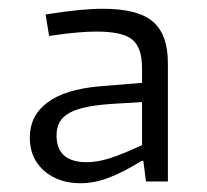

<svg xmlns="http://www.w3.org/2000/svg" viewBox="-20 -766 473 438"><path d="M178 -396Q202 -396 230.5 -405Q259 -414 304 -435V-533L252 -530Q211 -528 183.5 -523Q156 -518 139.5 -509Q123 -500 116 -487.5Q109 -475 109 -457Q109 -396 178 -396ZM164 -348Q113 -348 80.5 -376.5Q48 -405 48 -452Q48 -502 88 -532Q128 -562 206 -569L304 -577V-611Q304 -657 282 -675.5Q260 -694 200 -694Q183 -694 158 -692Q133 -690 92 -684L84 -733Q128 -740 159.5 -743Q191 -746 214 -746Q295 -746 329 -716.5Q363 -687 363 -622V-352H313L307 -399H303Q261 -373 228 -360.5Q195 -348 164 -348Z"/></svg>

Font: EncodeSans
Style: Light
Weight: 300
Designer: Pablo Impallari, Andres Torresi
Foundry: Pablo Impallari, Andres Torresi
Version: Version 1.000; ttfautohint (v1.4.1)